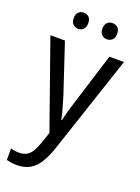

<svg xmlns="http://www.w3.org/2000/svg" viewBox="-177 -801 813 1116"><g transform="rotate(20 229.5 -243.0)"><path d="M2 -536H92L193 -232Q200 -208 207 -184.5Q214 -161 220 -138.5Q226 -116 230 -95H234Q239 -121 249.5 -157.5Q260 -194 272 -232L367 -536H457L253 77Q235 128 212 165Q189 202 156 221Q123 240 77 240Q57 240 41 237.5Q25 235 12 232V161Q23 164 36.5 166Q50 168 64 168Q91 168 110 157Q129 146 142.5 124Q156 102 167 70L191 0ZM95 -676Q95 -702 108.5 -714Q122 -726 140 -726Q159 -726 172 -714Q185 -702 185 -676Q185 -651 172 -638.5Q159 -626 140 -626Q122 -626 108.5 -638.5Q95 -651 95 -676ZM273 -676Q273 -702 286.5 -714Q300 -726 318 -726Q337 -726 350.5 -714Q364 -702 364 -676Q364 -651 350.5 -638.5Q337 -626 318 -626Q299 -626 286 -638.5Q273 -651 273 -676Z"/></g></svg>

Font: Noto Sans SemiCondensed
Style: Regular
Weight: 400
Width: 4
Version: Version 2.013